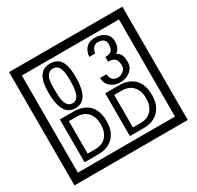

<svg xmlns="http://www.w3.org/2000/svg" viewBox="-212 -1206 1580 1541"><g transform="rotate(-30 577.5 -435.0)"><path d="M1103 90H53V-960H1103ZM1028 15V-885H128V15ZM497 -656Q497 -442 371 -442Q244 -442 244 -656Q244 -744 265 -789Q294 -855 371 -855Q448 -855 477 -789Q497 -745 497 -656ZM444 -656Q444 -723 435 -752Q420 -809 371 -809Q322 -809 306 -752Q298 -723 298 -656Q298 -587 306 -553Q322 -488 371 -488Q419 -488 435 -554Q444 -587 444 -656ZM919 -556Q919 -504 880.5 -473Q842 -442 789 -442Q734 -442 700 -471Q662 -502 662 -554H721Q727 -485 790 -485Q818 -485 841 -504.5Q864 -524 864 -552Q864 -597 846 -616Q828 -635 783 -635V-679Q825 -679 841.5 -696Q858 -713 858 -754Q858 -812 789 -812Q738 -812 726 -744H671Q684 -855 788 -855Q839 -855 874 -829Q913 -800 913 -750Q913 -685 871 -658Q895 -642 903 -630Q919 -605 919 -556ZM535 -229Q535 -136 484.5 -83Q434 -30 340 -30H216V-427H340Q435 -427 485 -375.5Q535 -324 535 -229ZM481 -229Q481 -298 445 -338.5Q409 -379 341 -379H272V-78H341Q409 -78 445 -119Q481 -160 481 -229ZM955 -229Q955 -136 904.5 -83Q854 -30 760 -30H636V-427H760Q855 -427 905 -375.5Q955 -324 955 -229ZM901 -229Q901 -298 865 -338.5Q829 -379 761 -379H692V-78H761Q829 -78 865 -119Q901 -160 901 -229Z"/></g></svg>

Font: Unicode BMP Fallback SIL
Style: Regular
Weight: 400
Foundry: NRSI, SIL International
Version: Version 5.1 Based on Unicode 5.1